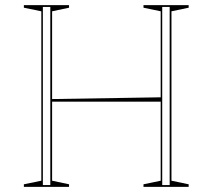

<svg xmlns="http://www.w3.org/2000/svg" viewBox="-20 -728 828 748"><path d="M715 -708V-698L648 -684V-24L715 -10V0H539V-10L606 -24V-684L539 -698V-708ZM249 -708V-698L183 -684V-24L249 -10V0H73V-10L141 -24V-684L73 -698V-708ZM611 -349V-332H176V-342ZM147 -7H176V-701H147ZM612 -7H641V-701H612Z"/></svg>

Font: Kalnia Glaze Thin ExtraLight
Style: Regular
Weight: 250
Version: Version 1.110